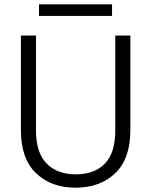

<svg xmlns="http://www.w3.org/2000/svg" viewBox="-20 -864 701 891"><path d="M147 -699V-259Q147 -155 196.5 -105Q246 -55 332 -55Q418 -55 466.5 -104.5Q515 -154 515 -259V-699H585V-260Q585 -127 514.5 -60Q444 7 331 7Q218 7 147.5 -60Q77 -127 77 -260V-699ZM500 -844V-790H161V-844Z"/></svg>

Font: A Bank Premium Light
Style: Regular
Weight: 300
Designer: Ninad Kale (Devanagari), Jonny Pinhorn (Latin), Htun Naung (Myanmar)
Foundry: Indian Type Foundry
Version: 4.004